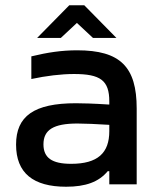

<svg xmlns="http://www.w3.org/2000/svg" viewBox="-20 -700 563 729"><path d="M273 -509C214 -509 161 -501 99 -486V-400C155 -412 212 -419 261 -419C361 -419 395 -395 395 -315V-303C334 -307 292 -308 268 -308C109 -308 41 -259 41 -151C41 -43 106 9 231 9C305 9 355 -9 389 -50H395V0H499V-288C499 -446 437 -509 273 -509ZM121 -556H211L272 -613L333 -556H422L300 -680H243ZM145 -152C145 -207 183 -231 274 -231C301 -231 348 -229 395 -226V-202C395 -119 351 -78 250 -78C177 -78 145 -101 145 -152Z"/></svg>

Font: LT Wave Text Medium
Style: Regular
Weight: 500
Designer: Daniel Lyons
Version: Version 2.5 (Glyphs App)